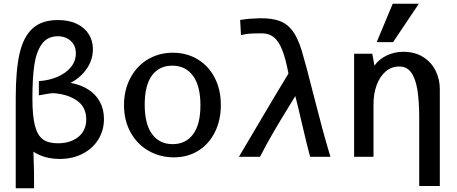

<svg xmlns="http://www.w3.org/2000/svg" viewBox="-20 -837 2440 1025"><path d="M289.5 -730Q349.5 -730 391.5 -709Q433.5 -688 454.8 -653Q476 -618 476 -575.5Q476 -518 443.5 -470.5Q411 -423 356.5 -394.5Q409.5 -385.5 449.8 -360.2Q490 -335 512.5 -294.8Q535 -254.5 535 -201.5Q535 -142 505.5 -93.5Q476 -45 422.2 -16.8Q368.5 11.5 299 11.5Q217.5 11.5 158.5 -27Q161 39 161.5 81.8Q162 124.5 162 168H64V-314Q64 -460 84.2 -550Q104.5 -640 153.8 -685Q203 -730 289.5 -730ZM440.5 -198.5Q440.5 -264.5 392.2 -299Q344 -333.5 267.5 -339.5Q256.5 -339.5 240 -337.2Q223.5 -335 187.5 -328V-404Q242 -407.5 287.2 -427Q332.5 -446.5 358.8 -479Q385 -511.5 385 -552Q385 -581.5 371.5 -602.2Q358 -623 336.2 -633.2Q314.5 -643.5 289.5 -643.5Q233.5 -643.5 203.5 -602Q173.5 -560.5 163.2 -489.8Q153 -419 153 -312.5Q153 -217 166.8 -165Q180.5 -113 209.8 -92.5Q239 -72 289.5 -72Q334.5 -72 368.8 -87.8Q403 -103.5 421.8 -132Q440.5 -160.5 440.5 -198.5Z M642 -276Q642 -355.5 675.2 -419.2Q708.5 -483 768 -519.2Q827.5 -555.5 903 -555.5Q976.5 -555.5 1035 -520.5Q1093.5 -485.5 1126.2 -422Q1159 -358.5 1159 -276Q1159 -196.5 1128 -133Q1097 -69.5 1040 -33.2Q983 3 908 3Q834.5 3 773.5 -31.8Q712.5 -66.5 677.2 -130.2Q642 -194 642 -276ZM1050 -275Q1050 -379 1010 -432.8Q970 -486.5 899.5 -486.5Q830 -486.5 791.2 -434Q752.5 -381.5 752.5 -278.5Q752.5 -174.5 792 -121Q831.5 -67.5 902 -67.5Q971 -67.5 1010.5 -119.8Q1050 -172 1050 -275Z M1370 -193.5Q1406.5 -255.5 1445.8 -321.5Q1485 -387.5 1520 -444.5Q1505.5 -521 1487.8 -567.5Q1470 -614 1443.8 -636.5Q1417.5 -659 1378.5 -659Q1337.5 -659 1314.8 -657.5Q1292 -656 1266.5 -649.5L1262 -730.5Q1294.5 -735.5 1314.5 -737Q1334.5 -738.5 1366 -739.5Q1431 -740.5 1472.2 -725.2Q1513.5 -710 1541.8 -672.5Q1570 -635 1591 -566Q1615 -486 1654.5 -328Q1682.5 -218.5 1701.5 -148.2Q1720.5 -78 1744 0H1635.5Q1627 -31 1615.5 -78.2Q1604 -125.5 1593.5 -171Q1568.5 -280 1556.5 -324Q1538.5 -294 1529.5 -280Q1475.5 -192.5 1440.8 -133Q1406 -73.5 1368 0H1255.5Q1291.5 -59.5 1370 -193.5Z M2112 -482Q2069.5 -482 2038.2 -454.8Q2007 -427.5 1990.5 -382Q1974 -336.5 1974 -282V0H1870.5V-151V-268V-550H1967.5L1979 -486.5Q2002.5 -520.5 2044 -540.5Q2085.5 -560.5 2132.5 -560.5Q2194.5 -560.5 2238.8 -532.8Q2283 -505 2305.5 -459.5Q2328 -414 2328 -361V156H2218V-206Q2218 -298.5 2208 -358.8Q2198 -419 2174.8 -450.5Q2151.5 -482 2112 -482ZM1991 -612 2076.5 -817H2216L2078.5 -612Z"/></svg>

Font: JuliaMono SemiBold
Style: Regular
Weight: 600
Monospace: yes
Designer: cormullion
Foundry: corm
Version: Version 0.055; ttfautohint (v1.8.4)